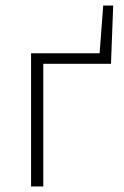

<svg xmlns="http://www.w3.org/2000/svg" viewBox="-20 -672 446 692"><path d="M92 0V-480H339L352 -652H388L380 -442H136V0Z"/></svg>

Font: CV Source Sans Light
Style: Regular
Weight: 300
Designer: Paul D. Hunt
Foundry: Adobe Systems Incorporated
Version: Version 3.001